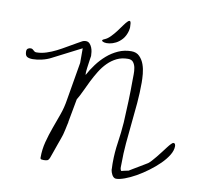

<svg xmlns="http://www.w3.org/2000/svg" viewBox="-104 -1144 1323 1256"><g transform="rotate(10 557.0 -516.0)"><path d="M709 -51.8Q709 -54.7 709 -61.5Q709 -68.4 708.5 -75.7Q708 -83 708 -90.3Q708 -97.7 708 -100.6Q708 -168 718.3 -235.4Q728.5 -302.7 733.4 -372.1Q737.3 -442.4 739.7 -513.2Q742.2 -584 742.2 -655.3Q742.2 -669.9 742.7 -692.4Q743.2 -714.8 739.3 -735.8Q735.4 -756.8 724.1 -771.5Q712.9 -786.1 689.5 -786.1Q647.5 -786.1 614.7 -770Q582 -753.9 555.7 -727.5Q529.3 -701.2 508.3 -667Q487.3 -632.8 469.7 -597.7Q452.1 -562.5 436.5 -528.3Q420.9 -494.1 404.3 -466.8L376 -313.5V-309.6Q374 -301.8 371.1 -287.6Q368.2 -273.4 365.2 -259.8Q362.3 -246.1 359.4 -235.4Q356.4 -224.6 356.4 -223.6Q355.5 -219.7 348.1 -198.7Q340.8 -177.7 331.5 -152.3Q322.3 -127 313.5 -101.1Q304.7 -75.2 299.8 -62.5Q293 -44.9 284.2 -41.5Q275.4 -38.1 258.8 -38.1Q251 -38.1 244.1 -39.6Q237.3 -41 237.3 -50.8Q237.3 -105.5 250.5 -155.8Q263.7 -206.1 281.2 -254.4Q298.8 -302.7 316.4 -351.6Q334 -400.4 341.8 -452.1L384.8 -705.1V-802.7L194.3 -705.1Q168.9 -691.4 135.3 -683.6Q101.6 -675.8 74.2 -675.8Q48.8 -675.8 36.1 -684.1Q23.4 -692.4 23.4 -718.8Q23.4 -731.4 31.2 -737.3Q39.1 -743.2 49.8 -743.2Q57.6 -743.2 62 -740.2Q66.4 -737.3 70.3 -733.4Q74.2 -729.5 78.6 -726.6Q83 -723.6 90.8 -723.6Q123 -723.6 156.2 -734.4Q189.5 -745.1 221.2 -761.2Q252.9 -777.3 283.2 -795.4Q313.5 -813.5 341.8 -829.1Q355.5 -835.9 368.7 -844.2Q381.8 -852.5 397.5 -852.5Q412.1 -852.5 421.9 -842.8Q431.6 -833 437.5 -818.8Q443.4 -804.7 445.3 -789.6Q447.3 -774.4 447.3 -763.7V-761.7Q446.3 -757.8 444.3 -743.2Q442.4 -728.5 439.9 -711.9Q437.5 -695.3 435.5 -680.2Q433.6 -665 433.6 -662.1Q433.6 -661.1 433.1 -655.3Q432.6 -649.4 432.6 -647.5Q432.6 -645.5 433.1 -640.6Q433.6 -635.7 433.6 -633.8Q453.1 -670.9 480.5 -707.5Q507.8 -744.1 541.5 -773.4Q575.2 -802.7 615.7 -820.8Q656.2 -838.9 702.1 -838.9Q736.3 -838.9 756.8 -817.9Q777.3 -796.9 787.6 -767.6Q797.9 -738.3 800.8 -705.6Q803.7 -672.9 803.7 -648.4Q803.7 -580.1 797.9 -511.7Q792 -443.4 784.7 -375.5Q777.3 -307.6 771.5 -239.3Q765.6 -170.9 765.6 -103.5Q765.6 -95.7 765.1 -81.1Q764.6 -66.4 771.5 -56.6H773.4H776.4Q778.3 -57.6 784.7 -59.1Q791 -60.5 797.4 -62Q803.7 -63.5 810.1 -64.5Q816.4 -65.4 819.3 -66.4Q825.2 -70.3 842.3 -80.6Q859.4 -90.8 878.4 -102.1Q897.5 -113.3 914.1 -123.5Q930.7 -133.8 937.5 -137.7Q945.3 -143.6 958 -157.2Q970.7 -170.9 984.9 -188.5Q999 -206.1 1013.7 -225.1Q1028.3 -244.1 1040.5 -260.3Q1052.7 -276.4 1062.5 -286.1Q1072.3 -295.9 1076.2 -295.9Q1085 -295.9 1087.9 -289.6Q1090.8 -283.2 1090.8 -276.4Q1090.8 -248 1071.8 -216.8Q1052.7 -185.5 1022 -155.3Q991.2 -125 953.1 -96.7Q915 -68.4 877 -46.9Q838.9 -25.4 804.2 -12.7Q769.5 0 747.1 0Q738.3 0 731.4 -5.9Q724.6 -11.7 720.2 -19.5Q715.8 -27.3 712.9 -36.1Q710 -44.9 709 -51.8ZM666 -993.2Q666 -992.2 666 -988.3Q666 -984.4 665 -980.5Q664.1 -976.6 663.6 -973.1Q663.1 -969.7 663.1 -968.8Q653.3 -932.6 634.3 -911.1Q615.2 -889.6 593.3 -878.4Q571.3 -867.2 550.3 -864.3Q529.3 -861.3 516.1 -864.7Q502.9 -868.2 501 -874Q499 -879.9 516.6 -886.7Q535.2 -894.5 553.7 -913.6Q572.3 -932.6 588.9 -954.6Q605.5 -976.6 619.6 -996.6Q633.8 -1016.6 644.5 -1026.4Q655.3 -1036.1 660.6 -1029.8Q666 -1023.4 666 -993.2Z"/></g></svg>

Font: Cedarville Cursive
Style: Regular
Weight: 400
Designer: Kimberly Geswein
Foundry: Kimberly Geswein
Version: Version 1.001 2010